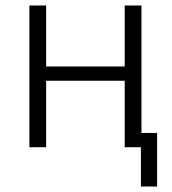

<svg xmlns="http://www.w3.org/2000/svg" viewBox="-20 -536 628 699"><path d="M493 143V0H434V-242H148V0H87V-516H148V-294H434V-516H495V-52H552V143Z"/></svg>

Font: Ubuntu Sans Light
Style: Regular
Weight: 300
Designer: Dalton Maag Ltd
Foundry: Dalton Maag Ltd
Version: Version 1.006; ttfautohint (v1.8.4.7-5d5b)